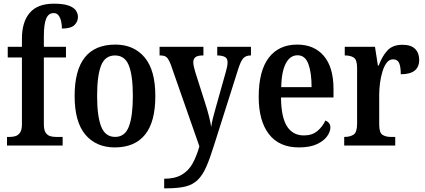

<svg xmlns="http://www.w3.org/2000/svg" viewBox="-20 -790 2309 1042"><path d="M18 0V-47H35Q50 -47 64.5 -51.5Q79 -56 89 -70.5Q99 -85 99 -116V-478H22V-536H99V-580Q99 -671 141.5 -720.5Q184 -770 272 -770Q323 -770 351.5 -760Q380 -750 391.5 -733.5Q403 -717 403 -698Q403 -672 383.5 -653.5Q364 -635 316 -635Q316 -654 312 -673Q308 -692 298.5 -705.5Q289 -719 271 -719Q243 -719 230.5 -688.5Q218 -658 218 -593V-536H338V-478H218V-116Q218 -85 227.5 -70.5Q237 -56 251.5 -51.5Q266 -47 282 -47H320V0Z M603 10Q502 10 443.5 -59Q385 -128 385 -269Q385 -548 606 -548Q706 -548 764.5 -479Q823 -410 823 -269Q823 -128 767 -59Q711 10 603 10ZM605 -47Q658 -47 679.5 -103.5Q701 -160 701 -269Q701 -379 679.5 -434Q658 -489 604 -489Q550 -489 528.5 -434Q507 -379 507 -269Q507 -160 529 -103.5Q551 -47 605 -47Z M871 180Q929 180 966 158.5Q1003 137 1025 97.5Q1047 58 1062 4L907 -439Q895 -470 884 -479.5Q873 -489 850 -489H846V-536H1084V-489H1080Q1052 -489 1040.5 -479.5Q1029 -470 1029 -453Q1029 -442 1032 -428.5Q1035 -415 1040 -398L1092 -235Q1105 -195 1114 -159.5Q1123 -124 1126 -101Q1130 -127 1136.5 -152.5Q1143 -178 1151 -206L1205 -398Q1209 -411 1212 -425.5Q1215 -440 1215 -452Q1215 -472 1202 -480Q1189 -488 1163 -489H1159V-536H1342V-489H1340Q1315 -489 1301 -474.5Q1287 -460 1273 -416L1142 -3Q1120 68 1100 114Q1080 160 1053.5 186Q1027 212 987 222Q947 232 884 232H871Z M1602 10Q1495 10 1439.5 -62Q1384 -134 1384 -264Q1384 -405 1438.5 -476.5Q1493 -548 1593 -548Q1685 -548 1737.5 -486.5Q1790 -425 1790 -306V-261H1505Q1506 -154 1537.5 -104.5Q1569 -55 1629 -55Q1674 -55 1702.5 -79Q1731 -103 1746 -136Q1757 -132 1765 -122.5Q1773 -113 1773 -98Q1773 -75 1755 -50Q1737 -25 1699.5 -7.5Q1662 10 1602 10ZM1671 -317Q1671 -396 1653.5 -443Q1636 -490 1595 -490Q1554 -490 1531 -445.5Q1508 -401 1506 -317Z M1848 0V-47H1851Q1880 -47 1899 -59.5Q1918 -72 1918 -119V-421Q1918 -465 1900.5 -477Q1883 -489 1854 -489H1851V-536H2015L2031 -434H2035Q2054 -485 2082.5 -516Q2111 -547 2164 -547Q2211 -547 2233 -524.5Q2255 -502 2255 -465Q2255 -387 2155 -387Q2155 -428 2146 -448Q2137 -468 2113 -468Q2093 -468 2079 -450Q2065 -432 2056 -403Q2047 -374 2042.5 -340.5Q2038 -307 2038 -275V-114Q2038 -70 2055.5 -58.5Q2073 -47 2100 -47H2125V0Z"/></svg>

Font: Noto Serif Khmer Condensed SemiBold
Style: Regular
Weight: 600
Width: 3
Designer: Danh Hong and the Monotype Design Team
Foundry: Monotype Imaging Inc.
Version: Version 2.004; ttfautohint (v1.8.4.7-5d5b)